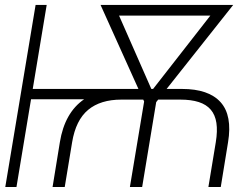

<svg xmlns="http://www.w3.org/2000/svg" viewBox="-20 -747 1002 767"><path d="M1.1 0 122.2 -727.3H166.5L110.8 -391.7H533L381.7 -727.3H911.6L645.6 -391.7H707Q813.6 -391.7 861.2 -338.8Q908.7 -285.9 891 -178.6L861.9 0H812.5L842 -178.6Q849.4 -223.7 844.5 -256Q839.5 -288.4 821.9 -308.9Q804.3 -329.5 774 -339.3Q743.6 -349.1 699.9 -349.1H611.9L604 -339.1L547.9 0H498.9L555.8 -341.6L552.2 -349.1H464.8Q381.4 -349.1 332 -308.1Q282.7 -267 268.1 -178.6L238.6 0H190L219.1 -178.6Q238.3 -297.2 316.1 -350.5H104L45.8 0ZM584.5 -391.7H591.6L820.3 -684.7H455.6Z"/></svg>

Font: Inter P Extra Light
Style: Italic
Weight: 200
Italic angle: 9.39999°
Designer: Rasmus Andersson
Foundry: rsms
Version: Version 3.018;git-588b23468